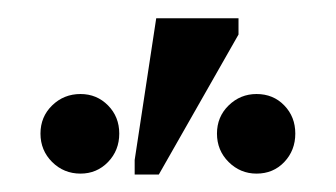

<svg xmlns="http://www.w3.org/2000/svg" viewBox="-20 -740 373 213"><path d="M129.4 -546.4V-562.5L153.3 -719.7H244.6V-701.7L156.2 -546.4ZM307.6 -591.8Q307.6 -573.2 295.4 -560.3Q283.2 -547.4 264.6 -547.4Q246.6 -547.4 233.6 -560.3Q220.7 -573.2 220.7 -591.8Q220.7 -610.4 233.6 -623Q246.6 -635.7 264.6 -635.7Q283.2 -635.7 295.4 -623Q307.6 -610.4 307.6 -591.8ZM112.3 -591.8Q112.3 -573.2 99.9 -560.3Q87.4 -547.4 69.3 -547.4Q50.8 -547.4 37.8 -560.3Q24.9 -573.2 24.9 -591.8Q24.9 -610.4 37.8 -623Q50.8 -635.7 69.3 -635.7Q87.4 -635.7 99.9 -623Q112.3 -610.4 112.3 -591.8Z"/></svg>

Font: Times New Roman
Style: Regular
Weight: 400
Designer: Steve Matteson
Foundry: Ascender Corporation
Version: Version 2.00.3